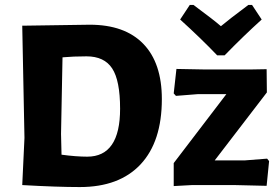

<svg xmlns="http://www.w3.org/2000/svg" viewBox="-20 -749 1129 777"><path d="M1000 -729 1039 -670Q966 -604 889 -525H859Q792 -595 709 -670L748 -729H763Q848 -666 874 -643Q906 -670 985 -729ZM343 -649Q485 -649 560 -571.5Q635 -494 635 -348Q635 -176 549 -84Q463 8 303 8Q211 8 71 0H70L79 -191L70 -645H71ZM227 -207 229 -123Q288 -115 333 -115Q466 -115 466 -309Q466 -423 434 -472Q402 -521 330 -521Q277 -521 233 -517ZM694 -470 801 -468H1002L1059 -469L1060 -375L849 -100H972L1061 -107L1069 -97L1059 3L932 0H756L683 4V-89L896 -368H780L692 -361L683 -371Z"/></svg>

Font: Alegreya Sans ExtraBold
Style: Regular
Weight: 800
Designer: Juan Pablo del Peral
Foundry: Huerta Tipografica
Version: Version 2.007